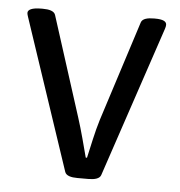

<svg xmlns="http://www.w3.org/2000/svg" viewBox="-44 -567 572 611"><g transform="rotate(5 242.5 -261.5)"><path d="M427 -525H424C403 -525 387 -521 383 -509L280 -188C268 -150 258 -99 250 -65H246C237 -99 224 -150 211 -190L109 -509C105 -521 89 -525 69 -525H64C34 -525 21 -518 21 -508C21 -504 23 -498 24 -495L185 -14C189 -2 205 2 225 2H260C280 2 296 -2 300 -14L461 -494C463 -500 464 -504 464 -508C464 -519 453 -525 427 -525Z"/></g></svg>

Font: Asap
Style: Regular
Weight: 400
Designer: Pablo Cosgaya
Foundry: Pablo Cosgaya
Version: Version 1.007;PS 001.007;hotconv 1.0.70;makeotf.lib2.5.58329